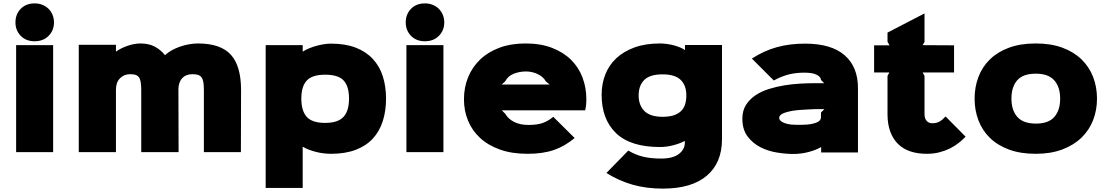

<svg xmlns="http://www.w3.org/2000/svg" viewBox="-20 -896 6527 1131"><path d="M298 -764Q298 -717 266.5 -685Q235 -653 184 -653Q133 -653 102 -685Q71 -717 71 -764Q71 -812 102 -844Q133 -876 184 -876Q209 -876 230 -867.5Q251 -859 266 -844Q281 -829 289.5 -808.5Q298 -788 298 -764ZM293 0H75V-630H293Z M1400 -365 1399 0H1181V-365Q1181 -393 1178 -411.5Q1175 -430 1167 -440.5Q1159 -451 1146 -455Q1133 -459 1114 -459Q1075 -459 1053 -435Q1031 -411 1031 -369L1032 0H812V-365Q812 -393 809 -411.5Q806 -430 798.5 -440.5Q791 -451 778.5 -455Q766 -459 746 -459Q711 -459 687 -435Q663 -411 663 -368V0H444V-632H663V-593H665Q677 -602 694 -610.5Q711 -619 729.5 -625.5Q748 -632 768 -636Q788 -640 806 -640Q856 -640 890.5 -622Q925 -604 951 -572H953Q969 -587 991.5 -599.5Q1014 -612 1039.5 -621Q1065 -630 1092.5 -635Q1120 -640 1146 -640Q1279 -640 1339.5 -574Q1400 -508 1400 -365Z M2254 -315Q2254 -243 2235 -183Q2216 -123 2176.5 -80Q2137 -37 2075.5 -13.5Q2014 10 1930 10Q1911 10 1888.5 7.5Q1866 5 1844 -0.5Q1822 -6 1801.5 -13.5Q1781 -21 1765 -31H1763V211H1545V-630H1763V-593H1765Q1781 -603 1801.5 -611.5Q1822 -620 1844 -626Q1866 -632 1888 -635.5Q1910 -639 1930 -639Q2014 -639 2075 -615.5Q2136 -592 2176 -549Q2216 -506 2235 -446.5Q2254 -387 2254 -315ZM2036 -315Q2036 -387 2004.5 -421.5Q1973 -456 1896 -456Q1819 -456 1787 -421.5Q1755 -387 1755 -315Q1755 -243 1787 -207.5Q1819 -172 1895 -172Q1971 -172 2003.5 -207.5Q2036 -243 2036 -315Z M2597 -764Q2597 -717 2565.5 -685Q2534 -653 2483 -653Q2432 -653 2401 -685Q2370 -717 2370 -764Q2370 -812 2401 -844Q2432 -876 2483 -876Q2508 -876 2529 -867.5Q2550 -859 2565 -844Q2580 -829 2588.5 -808.5Q2597 -788 2597 -764ZM2592 0H2374V-630H2592Z M3434 -311Q3434 -297 3433 -283Q3432 -269 3427 -246H2936L2956 -226Q2974 -195 3009 -177.5Q3044 -160 3093 -160Q3143 -160 3175.5 -171Q3208 -182 3239 -208L3365 -83Q3308 -35 3243 -12.5Q3178 10 3088 10Q2995 10 2925 -15Q2855 -40 2808 -83.5Q2761 -127 2737 -185.5Q2713 -244 2713 -311Q2713 -381 2737.5 -441Q2762 -501 2808.5 -545.5Q2855 -590 2922.5 -615Q2990 -640 3076 -640Q3165 -640 3232 -614Q3299 -588 3344 -543.5Q3389 -499 3411.5 -439Q3434 -379 3434 -311ZM3218 -398 3195 -417Q3181 -443 3148.5 -459Q3116 -475 3078 -475Q3040 -475 3006 -461.5Q2972 -448 2956 -417L2935 -398Z M4233 -631V-76Q4233 63 4143.5 139Q4054 215 3885 215Q3787 215 3706.5 192Q3626 169 3552 123L3681 -9Q3723 16 3768 27Q3813 38 3875 38Q3944 38 3979 11Q4014 -16 4014 -55V-65H4012Q3986 -51 3946.5 -40.5Q3907 -30 3867 -30Q3694 -30 3609 -111.5Q3524 -193 3524 -338Q3524 -402 3545.5 -457Q3567 -512 3610 -552.5Q3653 -593 3717.5 -616.5Q3782 -640 3867 -640Q3887 -640 3909 -637Q3931 -634 3951 -628.5Q3971 -623 3987.5 -616Q4004 -609 4013 -602H4015V-631ZM4023 -334Q4023 -393 3989.5 -425.5Q3956 -458 3883 -458Q3808 -458 3775 -425Q3742 -392 3742 -334Q3742 -276 3776 -242Q3810 -208 3883 -208Q3923 -208 3949.5 -217Q3976 -226 3992.5 -242.5Q4009 -259 4016 -282.5Q4023 -306 4023 -334Z M5034 -377V2H4817V-30Q4789 -13 4744.5 -1Q4700 11 4653 11Q4609 11 4556.5 2.5Q4504 -6 4459 -29Q4414 -52 4383.5 -92.5Q4353 -133 4353 -197Q4353 -244 4374 -277.5Q4395 -311 4430 -334.5Q4465 -358 4510 -372Q4555 -386 4602 -393.5Q4649 -401 4695 -403.5Q4741 -406 4779 -406H4835L4816 -425Q4816 -442 4792 -455Q4768 -468 4718 -468Q4670 -468 4628.5 -458Q4587 -448 4538 -422L4409 -551Q4480 -597 4555.5 -618Q4631 -639 4722 -639Q4877 -639 4955.5 -570.5Q5034 -502 5034 -377ZM4836 -253H4814Q4794 -253 4777.5 -253Q4761 -253 4735 -251Q4712 -250 4687.5 -248Q4663 -246 4641 -242Q4617 -237 4603 -232Q4589 -227 4581.5 -221.5Q4574 -216 4572 -210.5Q4570 -205 4570 -200Q4570 -195 4574.5 -188.5Q4579 -182 4590.5 -176Q4602 -170 4620.5 -165.5Q4639 -161 4667 -161Q4683 -161 4708 -161Q4733 -161 4757 -165Q4781 -169 4798.5 -178.5Q4816 -188 4816 -206V-233Z M5668 -91Q5649 -71 5626 -53Q5603 -35 5574.5 -21Q5546 -7 5512.5 1.5Q5479 10 5439 10Q5386 10 5343.5 -4Q5301 -18 5271 -47Q5241 -76 5224.5 -120Q5208 -164 5208 -223V-449L5219 -469H5129V-629H5220L5208 -650V-704L5426 -817V-649L5415 -630L5600 -629V-469H5415L5426 -449V-223Q5426 -199 5438 -184.5Q5450 -170 5472 -170Q5497 -170 5514.5 -180Q5532 -190 5550 -210Z M6442 -315Q6442 -247 6419 -188Q6396 -129 6350.5 -85Q6305 -41 6237.5 -15.5Q6170 10 6081 10Q5991 10 5923.5 -15Q5856 -40 5811 -84Q5766 -128 5743.5 -187.5Q5721 -247 5721 -315Q5721 -383 5743.5 -442.5Q5766 -502 5811 -546Q5856 -590 5923.5 -615Q5991 -640 6081 -640Q6171 -640 6238.5 -615Q6306 -590 6351 -546Q6396 -502 6419 -443Q6442 -384 6442 -315ZM6225 -315Q6225 -383 6190.5 -422.5Q6156 -462 6081 -462Q6006 -462 5972 -423Q5938 -384 5938 -315Q5938 -247 5972.5 -207.5Q6007 -168 6082 -168Q6157 -168 6191 -207.5Q6225 -247 6225 -315Z"/></svg>

Font: TypoPRO Sinkin Sans
Style: 900 X Black
Weight: 950
Designer: Keith Bates
Foundry: K-Type
Version: Sinkin Sans (version 1.0)  by Keith Bates   •   © 2014   www